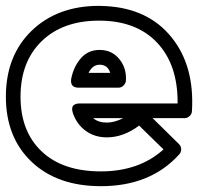

<svg xmlns="http://www.w3.org/2000/svg" viewBox="-40 -600 674 653"><path d="M-20 -271Q-20 -410.6 67.6 -495.4Q155.3 -580.1 296.9 -580.1Q300.8 -580.1 309.3 -579.6Q317.9 -579.1 321.8 -579.1Q464.4 -570.8 543.2 -473.4Q622.1 -376 612.8 -222.2Q612.3 -211.9 604.7 -205.1Q597.2 -198.2 587.9 -198.2H479L568.8 -109.9Q576.2 -102.5 576.2 -92.3Q576.2 -82 569.8 -75.2Q472.2 33.2 303.2 33.2Q154.8 33.2 67.4 -49.8Q-20 -132.8 -20 -271ZM29.8 -271Q29.8 -153.3 101.6 -85.2Q173.3 -17.1 303.2 -17.1Q433.1 -17.1 516.1 -91.8L433.1 -172.9Q379.9 -132.8 323.2 -132.8Q282.7 -132.8 252.2 -154.5Q221.7 -176.3 208 -214.8Q204.6 -225.6 205.6 -232.4Q206.5 -239.3 210.7 -242.4Q214.8 -245.6 219.7 -246.8Q224.6 -248 228.5 -248H231.9H564Q565.4 -379.4 494.6 -454.6Q423.8 -529.8 296.9 -529.8Q173.8 -529.8 101.8 -460Q29.8 -390.1 29.8 -271ZM202.1 -332Q210.4 -373.5 235.1 -401.9Q259.8 -430.2 298.8 -430.2Q340.3 -430.2 365.7 -399.2Q391.1 -368.2 388.2 -325.2Q387.2 -316.4 380.1 -309.1Q373 -301.8 362.8 -301.8H227.1Q197.8 -301.8 202.1 -332ZM261.2 -352.1H335Q326.2 -379.9 298.8 -379.9Q274.9 -379.9 261.2 -352.1ZM276.9 -198.2Q294.4 -183.1 323.2 -183.1Q349.6 -183.1 378.9 -198.2Z"/></svg>

Font: Trueno Black Outline
Style: Regular
Weight: 900
Width: 6
Designer: Julieta Ulanovsky
Foundry: Julieta Ulanovsky
Version: Version 3.001b | FøM Fix